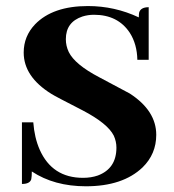

<svg xmlns="http://www.w3.org/2000/svg" viewBox="-20 -616 585 645"><path d="M504.9 -163.1Q504.9 -244.1 416 -301.8Q403.3 -308.6 313.5 -356.4Q231.4 -399.4 210.9 -441.4Q201.2 -461.9 201.2 -484.4Q201.2 -542 256.8 -560.5Q275.4 -566.4 295.9 -566.4Q376 -566.4 416 -505.9Q440.4 -467.8 441.4 -415H479.5V-591.8Q452.1 -591.8 447.3 -573.2Q446.3 -566.4 446.3 -557.6Q365.2 -595.7 275.4 -595.7Q157.2 -595.7 97.7 -534.2Q59.6 -494.1 59.6 -439.5Q59.6 -358.4 152.3 -300.8Q164.1 -293 257.8 -245.1Q341.8 -201.2 362.3 -160.2Q371.1 -140.6 371.1 -120.1Q371.1 -49.8 308.6 -26.4Q286.1 -18.6 258.8 -18.6Q155.3 -18.6 113.3 -113.3Q95.7 -153.3 91.8 -205.1H53.7V2Q80.1 2 85 -13.7Q86.9 -23.4 86.9 -40Q162.1 9.8 268.6 9.8Q392.6 9.8 459 -53.7Q504.9 -98.6 504.9 -163.1Z"/></svg>

Font: Abhaya Libre ExtraBold
Style: Regular
Weight: 800
Designer: Pushpananda Ekanayake, Sol Matas, Pathum Egodawatta
Foundry: Mooniak
Version: Version 1.050 ; ttfautohint (v1.6)